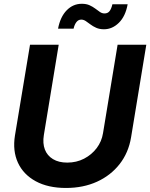

<svg xmlns="http://www.w3.org/2000/svg" viewBox="-20 -958 774 990"><path d="M320.3 11.2Q228 11.2 164.3 -23.4Q100.6 -58.1 72.5 -119.1Q44.4 -180.2 57.1 -259.3L134.8 -727.5H282.7L206.1 -261.7Q199.2 -218.8 211.4 -187Q223.6 -155.3 253.2 -137.5Q282.7 -119.6 326.7 -119.6Q374.5 -119.6 413.6 -139.9Q452.6 -160.2 478.5 -194.3Q504.4 -228.5 511.2 -271.5L586.4 -727.5H734.4L655.8 -249.5Q642.6 -170.4 596.7 -111.8Q550.8 -53.2 480 -21Q409.2 11.2 320.3 11.2ZM516.1 -807.1Q493.2 -807.1 476.1 -814.7Q459 -822.3 446 -832.3Q433.1 -842.3 421.9 -849.6Q410.6 -856.9 398.9 -856.9Q383.8 -856.9 373.8 -843.8Q363.8 -830.6 359.4 -810.1H279.3Q291 -871.6 324 -905Q356.9 -938.5 401.9 -938.5Q425.3 -938.5 441.9 -930.9Q458.5 -923.3 471.4 -913.6Q484.4 -903.8 495.4 -896.2Q506.3 -888.7 519 -888.7Q535.6 -888.7 544.9 -900.6Q554.2 -912.6 559.6 -936H638.2Q627 -874 593 -840.6Q559.1 -807.1 516.1 -807.1Z"/></svg>

Font: Inter 24pt
Style: Bold Italic
Weight: 700
Italic angle: -9.3988°
Version: Version 4.001;git-66647c0bb